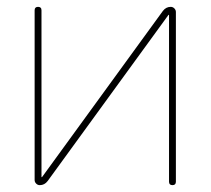

<svg xmlns="http://www.w3.org/2000/svg" viewBox="-20 -540 614 560"><path d="M96 0Q90 0 85.5 -4.5Q81 -9 81 -15V-510Q81 -520 91 -520Q101 -520 101 -510V-24L102 -23L103 -24L455 -508Q464 -520 478 -520Q484 -520 488.5 -515.5Q493 -511 493 -505V-10Q493 0 483 0Q473 0 473 -10V-496L472 -497L471 -496L119 -12Q110 0 96 0Z"/></svg>

Font: Rounded Mplus 1c Thin
Style: Regular
Weight: 250
Version: Version 1.059.20150529